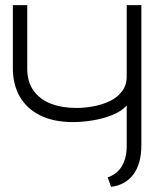

<svg xmlns="http://www.w3.org/2000/svg" viewBox="-20 -720 611 747"><path d="M530 -156V-700H473V-423Q473 -389 455 -365Q437 -341 408 -327Q379 -313 344.5 -306.5Q310 -300 278 -300Q220 -300 177 -317Q134 -334 110 -368Q86 -402 86 -453V-700H30V-455Q30 -391 57 -344Q84 -297 136.5 -271Q189 -245 264 -245Q300 -245 340 -251.5Q380 -258 415.5 -272Q451 -286 473 -309V-153Q473 -128 468 -108Q463 -88 453.5 -72.5Q444 -57 430.5 -46.5Q417 -36 399 -30L412 7Q468 0 499 -41.5Q530 -83 530 -156Z"/></svg>

Font: AdventPro_ExpandedRegular
Style: ExpandedRegular
Weight: 400
Width: 7
Designer: VivaRado, Andreas Kalpakidis
Foundry: VivaRado, Andreas Kalpakidis
Version: Version 3.000